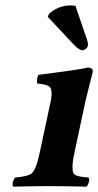

<svg xmlns="http://www.w3.org/2000/svg" viewBox="-20 -696 367 718"><path d="M262.2 -673.8 304.7 -549.8Q310.1 -534.2 308.6 -523.9Q303.2 -510.3 288.1 -507.8Q274.9 -509.3 257.3 -527.8L158.7 -632.8L163.1 -644Q192.9 -671.4 233.4 -675.3Q238.8 -675.8 242.7 -675.8Q253.9 -675.8 262.2 -673.8ZM257.8 -122.1Q244.1 -57.1 258.3 -43.9Q269 -34.7 311 -32.2Q317.9 -23.9 308.1 -4.4Q305.7 0 303.7 2Q217.8 0 167 0Q113.3 0 29.8 2Q22.9 -6.3 32.2 -25.4Q34.7 -29.8 36.6 -32.2Q85.9 -36.1 99.6 -48.3Q115.7 -64.5 127.9 -122.1L168.9 -314Q179.2 -361.3 163.6 -373Q151.9 -380.9 118.7 -383.8Q116.7 -401.9 123.5 -416Q280.3 -436 301.3 -441.9Q305.2 -442.9 307.6 -443.8Q329.1 -442.4 326.7 -426.8Q326.2 -425.3 300.3 -321.3Z"/></svg>

Font: Linux Libertine Slanted O
Style: Bold Slanted
Weight: 700
Designer: Philipp H. Poll
Foundry: Philipp H. Poll
Version: Version 5.0.0